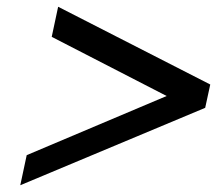

<svg xmlns="http://www.w3.org/2000/svg" viewBox="-20 -540 646 568"><path d="M133 -431 152 -520 602 -290 587 -221 40 8 59 -81 473 -256Z"/></svg>

Font: New Athena Unicode
Style: Bold Italic
Weight: 700
Designer: J. Rusten 1997; rev. by R. Hancock 2001, 2002, rev. by D. Mastronarde 2002-2021
Foundry: Society for Classical Studies (formerly American Philological Association)
Version: Version 5.008